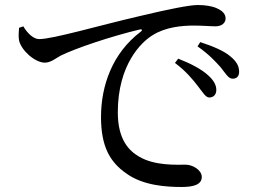

<svg xmlns="http://www.w3.org/2000/svg" viewBox="-20 -735 1040 766"><path d="M815 -346C832 -346 843 -358 843 -376C843 -395 834 -413 811 -434C784 -459 742 -481 691 -501L678 -484C722 -451 749 -418 769 -392C789 -367 800 -346 815 -346ZM705 11C751 11 785 2 785 -29C785 -57 748 -78 721 -78C684 -78 598 -73 535 -110C496 -133 450 -176 450 -287C450 -478 545 -568 588 -594C639 -627 706 -633 753 -633C788 -633 819 -630 840 -630C865 -630 880 -644 880 -661C880 -679 868 -692 845 -702C826 -711 797 -715 769 -715C736 -715 651 -698 538 -671C370 -632 191 -579 136 -579C113 -579 88 -604 73 -630L56 -624C55 -609 53 -591 56 -574C64 -535 119 -485 159 -485C182 -485 202 -502 222 -513C283 -543 423 -590 536 -617C548 -620 549 -614 542 -609C428 -523 383 -393 383 -268C383 -150 419 -88 484 -43C550 5 642 11 705 11ZM908 -421C925 -421 934 -431 934 -449C934 -471 924 -490 898 -511C873 -532 831 -550 779 -567L768 -550C815 -517 838 -491 860 -467C880 -442 891 -421 908 -421Z"/></svg>

Font: Source Han Serif SC Medium
Style: Regular
Weight: 500
Designer: Ryoko NISHIZUKA 西塚涼子 (kana & ideographs); Frank Grießhammer (Latin, Greek & Cyrillic); Wenlong ZHANG 张文龙 (bopomofo); San
Foundry: Adobe
Version: Version 2.003;hotconv 1.1.1;makeotfexe 2.6.0